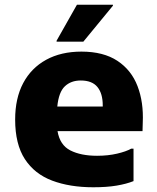

<svg xmlns="http://www.w3.org/2000/svg" viewBox="-20 -780 664 811"><path d="M374 11Q275 11 200.5 -17Q126 -45 85 -108Q44 -171 44 -275Q44 -365 78 -429Q112 -493 175 -527.5Q238 -562 324 -562Q417 -562 476 -523Q535 -484 561 -416Q587 -348 583 -262L582 -226H223Q233 -167 277.5 -144.5Q322 -122 390 -122Q436 -122 474.5 -131Q513 -140 534 -152H544V-15Q514 -3 472.5 4Q431 11 374 11ZM321 -440Q280 -440 254 -415.5Q228 -391 222 -330H414V-335Q414 -385 391.5 -412.5Q369 -440 321 -440ZM219 -604V-608L305 -760H457V-756L332 -604Z"/></svg>

Font: Kufam
Style: Bold
Weight: 700
Designer: Wael Morcos, Artur Schmal
Foundry: Original Type
Version: Version 1.300; ttfautohint (v1.8.3)